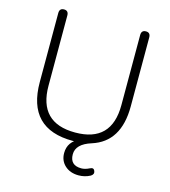

<svg xmlns="http://www.w3.org/2000/svg" viewBox="-129 -812 976 1105"><g transform="rotate(15 359.0 -259.5)"><path d="M442 191Q392 191 360.5 162.5Q329 134 329 88Q329 19 399 -11L381 8H359Q88 8 88 -270V-681Q88 -710 115 -710Q142 -710 142 -681V-263Q142 -42 359 -42Q576 -42 576 -263V-681Q576 -710 603 -710Q630 -710 630 -681V-270Q630 -58 468 -7Q379 21 379 82Q379 148 447 148Q469 148 495 135Q516 124 523.5 143Q531 162 511 174Q479 191 442 191Z"/></g></svg>

Font: Nunito VF Beta Light
Style: Regular
Weight: 300
Designer: Vernon Adams
Foundry: newtypography
Version: Version 3.001